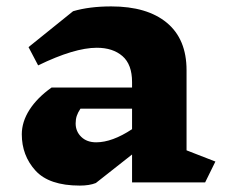

<svg xmlns="http://www.w3.org/2000/svg" viewBox="-20 -569 705 599"><path d="M620 0H392V-87L279 2Q259 10 229 10Q133 10 90.5 -37Q48 -84 48 -150Q48 -189 72 -226.5Q96 -264 141 -296H392V-313Q392 -368 362 -394Q332 -420 282 -420Q212 -420 99 -365L69 -422L208 -534Q259 -549 327 -549Q439 -549 500.5 -498Q562 -447 562 -350V-100L652 -65ZM392 -166V-230H231Q223 -218 219.5 -207.5Q216 -197 216 -184Q216 -159 233.5 -142Q251 -125 280 -125Q330 -125 392 -166Z"/></svg>

Font: InknutAntiqua
Style: Bold
Weight: 700
Designer: Claus Eggers Srensen
Foundry: Claus Eggers Srensen
Version: Version 1.000; ttfautohint (v1.2) -l 7 -r 28 -G 50 -x 13 -D 